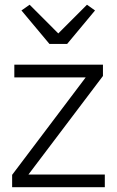

<svg xmlns="http://www.w3.org/2000/svg" viewBox="-20 -784 488 804"><path d="M187 -600.1 69.8 -740.2 104 -764.2 224.1 -644 344.2 -764.2 377.9 -740.2 261.2 -600.1ZM30.8 0V-51.8L338.9 -460H40V-513.2H411.1V-465.8L99.1 -53.2H418.9V0Z"/></svg>

Font: Anuphan Light
Style: Regular
Weight: 300
Designer: Mike Abbink, Paul van der Laan, Pieter van Rosmalen, Mint Tantisuwanna
Foundry: Bold Monday; Cadson Demak
Version: Version 3.002;hotconv 1.0.109;makeotfexe 2.5.65596